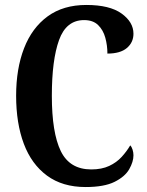

<svg xmlns="http://www.w3.org/2000/svg" viewBox="-20 -744 592 774"><path d="M325 10Q232 10 169.5 -36Q107 -82 76 -164.5Q45 -247 45 -358Q45 -467 77 -549.5Q109 -632 172 -678Q235 -724 328 -724Q422 -724 470 -689.5Q518 -655 518 -608Q518 -573 491.5 -550.5Q465 -528 413 -528Q413 -561 404.5 -592Q396 -623 375.5 -643Q355 -663 319 -663Q247 -663 218 -582.5Q189 -502 189 -358Q189 -209 225 -135Q261 -61 348 -61Q390 -61 420 -75Q450 -89 470.5 -111.5Q491 -134 505 -158Q511 -152 514.5 -140.5Q518 -129 518 -118Q518 -92 501 -62Q484 -32 442 -11Q400 10 325 10Z"/></svg>

Font: Noto Serif ExtraCondensed
Style: Bold
Weight: 700
Width: 2
Designer: Monotype Design Team
Foundry: Monotype Imaging Inc.
Version: Version 2.014; ttfautohint (v1.8.4.7-5d5b)